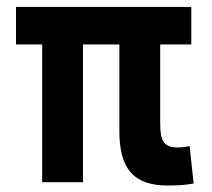

<svg xmlns="http://www.w3.org/2000/svg" viewBox="-20 -538 626 567"><path d="M475.6 9.8C508.8 9.8 525.9 8.3 551.8 3.9L540 -106.4C525.4 -104 515.1 -102.5 504.9 -102.5C461.4 -102.5 453.1 -124.5 453.1 -175.8V-406.7H544.9V-517.6H27.3V-406.7H104.5V0H225.1V-406.7H332.5V-151.4C332.5 -38.6 375 9.8 475.6 9.8Z"/></svg>

Font: Cascadia Code NF SemiBold
Style: Regular
Weight: 600
Monospace: yes
Designer: Aaron Bell
Foundry: Saja Typeworks
Version: Version 2404.023